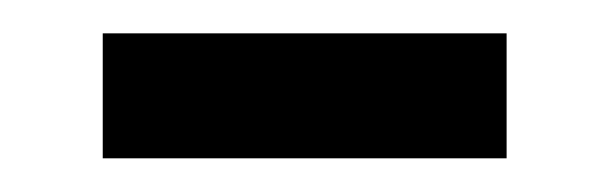

<svg xmlns="http://www.w3.org/2000/svg" viewBox="-20 -325 362 114"><path d="M280.8 -231H41V-305.2H280.8Z"/></svg>

Font: OpenSansHebrew-Regular
Style: Regular
Weight: 400
Foundry: Ascender Corporation, Yanek Iontef
Version: Version 2.001;PS 002.001;hotconv 1.0.70;makeotf.lib2.5.58329